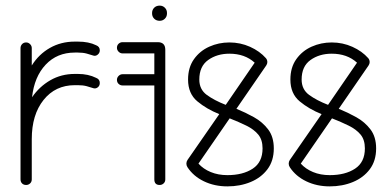

<svg xmlns="http://www.w3.org/2000/svg" viewBox="-20 -658 1389 683"><path d="M93 -20Q93 -11 87 -5.5Q81 0 73 0Q64 0 58.5 -5.5Q53 -11 53 -20V-487Q53 -495 58.5 -501Q64 -507 73 -507Q81 -507 87 -501Q93 -495 93 -487V-425Q118 -465 157.5 -487.5Q197 -510 246 -510H257Q296 -510 322 -497Q335 -492 335 -479Q335 -470 328 -464Q321 -458 313 -460Q301 -464 288 -467.5Q275 -471 257 -471H246Q183 -471 142.5 -428Q102 -385 94 -312Q120 -350 159 -372.5Q198 -395 246 -395H257Q294 -395 322 -381Q335 -376 335 -363Q335 -353 328 -347.5Q321 -342 313 -344Q301 -348 288 -351.5Q275 -355 257 -355H246Q177 -355 135 -302.5Q93 -250 93 -163Z M416 -354Q408 -354 402 -359.5Q396 -365 396 -374Q396 -382 402 -388Q408 -394 416 -394H529V-468H416Q408 -468 402 -474Q396 -480 396 -488Q396 -497 402 -502.5Q408 -508 416 -508H541Q568 -508 568 -481V-20Q568 -11 562 -5.5Q556 0 548 0Q529 0 529 -20V-354ZM521 -612Q521 -623 528.5 -630.5Q536 -638 548 -638Q559 -638 566.5 -630.5Q574 -623 574 -612V-610Q574 -599 566.5 -591.5Q559 -584 548 -584Q536 -584 528.5 -591.5Q521 -599 521 -610Z M647 -63Q643 -69 643 -76Q643 -83 647 -89L760 -252Q715 -270 682 -297.5Q649 -325 649 -375Q649 -418 670 -447.5Q691 -477 724.5 -492Q758 -507 796 -507Q835 -507 869.5 -491.5Q904 -476 926 -451Q931 -445 931 -437Q931 -431 927 -425L821 -271Q853 -258 883.5 -241Q914 -224 934 -197.5Q954 -171 954 -130Q954 -86 931.5 -56Q909 -26 871.5 -10.5Q834 5 789 5Q743 5 705.5 -13Q668 -31 647 -63ZM689 -375Q689 -340 715.5 -320.5Q742 -301 783 -285L886 -435Q851 -467 796 -467Q752 -467 720.5 -444.5Q689 -422 689 -375ZM914 -130Q914 -161 898.5 -179.5Q883 -198 856.5 -211Q830 -224 797 -237L686 -76Q703 -57 729.5 -46Q756 -35 789 -35Q844 -35 879 -58Q914 -81 914 -130Z M1011 -63Q1007 -69 1007 -76Q1007 -83 1011 -89L1124 -252Q1079 -270 1046 -297.5Q1013 -325 1013 -375Q1013 -418 1034 -447.5Q1055 -477 1088.5 -492Q1122 -507 1160 -507Q1199 -507 1233.5 -491.5Q1268 -476 1290 -451Q1295 -445 1295 -437Q1295 -431 1291 -425L1185 -271Q1217 -258 1247.5 -241Q1278 -224 1298 -197.5Q1318 -171 1318 -130Q1318 -86 1295.5 -56Q1273 -26 1235.5 -10.5Q1198 5 1153 5Q1107 5 1069.5 -13Q1032 -31 1011 -63ZM1053 -375Q1053 -340 1079.5 -320.5Q1106 -301 1147 -285L1250 -435Q1215 -467 1160 -467Q1116 -467 1084.5 -444.5Q1053 -422 1053 -375ZM1278 -130Q1278 -161 1262.5 -179.5Q1247 -198 1220.5 -211Q1194 -224 1161 -237L1050 -76Q1067 -57 1093.5 -46Q1120 -35 1153 -35Q1208 -35 1243 -58Q1278 -81 1278 -130Z"/></svg>

Font: Libertine Sup Light
Style: Regular
Weight: 300
Designer: Bastien Sozeau
Foundry: NBR — Bastien Sozeau
Version: Version 2.003; ttfautohint (v1.8.4.7-5d5b);gftools[0.9.33]